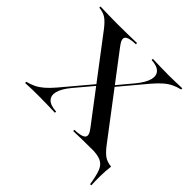

<svg xmlns="http://www.w3.org/2000/svg" viewBox="-182 -728 1021 1021"><g transform="rotate(45 328.5 -217.5)"><path d="M637.9 136.3Q629.8 83.1 618.5 52.4Q607.3 21.8 581.5 9.3Q555.6 -3.2 504 -3.2L564.5 -12.1L650.8 -8.9Q648.4 8.9 647.2 28.2Q646 47.6 645.6 66.9Q645.2 86.3 645.6 104Q646 121.8 646.8 136.3ZM374.2 0V-8.9Q429 -10.5 441.9 -26.2Q454.8 -41.9 427.4 -76.6L106.5 -499.2Q81.5 -531.5 61.3 -545.2Q41.1 -558.9 8.9 -562.1V-571Q40.3 -570.2 72.6 -569.4Q104.8 -568.5 137.9 -568.5Q182.3 -568.5 220.2 -569.4Q258.1 -570.2 283.9 -571V-562.1Q230.6 -560.5 218.1 -545.2Q205.6 -529.8 233.1 -494.4L554 -71.8Q579 -39.5 598.8 -25.8Q618.5 -12.1 649.2 -8.9V0Q619.4 -0.8 587.5 -1.6Q555.6 -2.4 522.6 -2.4Q477.4 -2.4 439.1 -1.6Q400.8 -0.8 374.2 0ZM12.9 0V-8.9Q39.5 -15.3 61.3 -26.2Q83.1 -37.1 104 -55.2Q125 -73.4 149.2 -101.6L299.2 -279.8L306.5 -274.2L207.3 -156.5Q171.8 -113.7 163.7 -81.5Q155.6 -49.2 174.2 -30.2Q192.7 -11.3 237.1 -8.9V0Q214.5 -0.8 181 -1.6Q147.6 -2.4 111.3 -2.4Q87.1 -2.4 66.9 -2Q46.8 -1.6 12.9 0ZM340.3 -293.5 332.3 -297.6 430.6 -415.3Q465.3 -458.1 473.4 -489.9Q481.5 -521.8 463.7 -540.7Q446 -559.7 402.4 -562.1V-571Q429 -570.2 460.9 -569.4Q492.7 -568.5 525.8 -568.5Q550 -568.5 570.2 -569.4Q590.3 -570.2 624.2 -571V-562.1Q596.8 -555.6 575 -544.8Q553.2 -533.9 532.7 -515.7Q512.1 -497.6 487.9 -469.4Z"/></g></svg>

Font: Playfair 144pt SemiExpanded SemiBold
Style: Regular
Weight: 600
Width: 6
Designer: Claus Eggers Sørensen
Foundry: Claus Eggers Sørensen
Version: Version 2.203